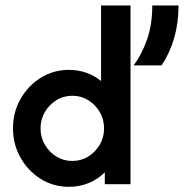

<svg xmlns="http://www.w3.org/2000/svg" viewBox="-20 -687 686 716"><path d="M236.8 9.7Q179.2 9.7 131.9 -19.8Q84.7 -49.3 56.6 -99Q28.5 -148.6 28.5 -208.3Q28.5 -268.8 56.6 -318.1Q84.7 -367.4 131.9 -396.9Q179.2 -426.4 236.8 -426.4Q272.2 -426.4 302.4 -415.6Q332.6 -404.9 356.9 -384.7V-666.7H466.7V0H370.8V-44.4Q346.5 -19.4 311.8 -4.9Q277.1 9.7 236.8 9.7ZM249.3 -86.8Q282.6 -86.8 309.4 -103.5Q336.1 -120.1 352.1 -147.6Q368.1 -175 368.1 -208.3Q368.1 -241.7 352.1 -269.1Q336.1 -296.5 309.4 -313.2Q282.6 -329.9 250 -329.9Q216.7 -329.9 189.9 -313.2Q163.2 -296.5 147.2 -269.1Q131.2 -241.7 131.2 -208.3Q131.2 -175 147.2 -147.6Q163.2 -120.1 189.9 -103.5Q216.7 -86.8 249.3 -86.8ZM478.5 -443.1Q509 -484.7 528.5 -539.9Q547.9 -595.1 547.9 -666.7H645.8Q645.8 -602.8 629.9 -546.5Q613.9 -490.3 582.6 -443.1Z"/></svg>

Font: Afacad SemiBold
Style: Regular
Weight: 600
Designer: Kristian Moeller
Foundry: Dicotype
Version: Version 1.000